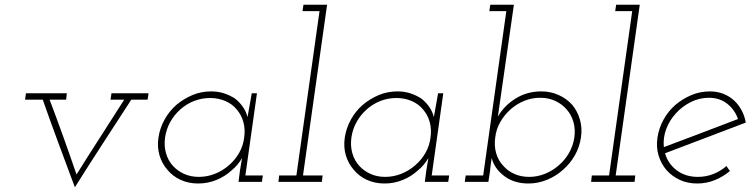

<svg xmlns="http://www.w3.org/2000/svg" viewBox="-20 -770 3180 813"><path d="M90 -375 86 -348H161Q194 -254 228 -162.5Q262 -71 297 23Q356 -71 415.5 -162.5Q475 -254 536 -348H605L609 -375H452L448 -348H506Q454 -266 402 -185.5Q350 -105 304 -31Q277 -110 248.5 -189.5Q220 -269 190 -348H260L263 -375Z M651 -188Q645 -147 655.5 -112Q666 -77 689 -51Q711 -24 744.5 -8.5Q778 7 819 7Q860 7 896.5 -8Q933 -23 960 -48Q975 -60 986 -73.5Q997 -87 1005 -101Q1003 -88 1000.5 -74.5Q998 -61 996 -47L990 0H1089L1093 -27H1019L1068 -375H1046Q1042 -349 1037 -324Q1032 -299 1028 -274Q1023 -296 1009.5 -316Q996 -336 976 -352Q955 -366 929.5 -374.5Q904 -383 874 -383Q832 -383 795 -367.5Q758 -352 727 -326Q697 -300 677 -264Q657 -228 651 -188ZM679 -188Q684 -223 701 -253.5Q718 -284 744 -307Q770 -330 802 -342.5Q834 -355 870 -355Q904 -355 933.5 -342.5Q963 -330 982 -307Q1002 -284 1010.5 -253.5Q1019 -223 1014 -188Q1010 -153 992.5 -122.5Q975 -92 949 -70Q923 -47 890 -34Q857 -21 822 -21Q788 -21 760 -33.5Q732 -46 712 -68Q692 -90 683 -121Q674 -152 679 -188Z M1162 -27 1159 0H1343L1346 -27H1263L1365 -750H1265L1261 -723H1333L1235 -27Z M1440 -188Q1434 -147 1444.5 -112Q1455 -77 1478 -51Q1500 -24 1533.5 -8.5Q1567 7 1608 7Q1649 7 1685.5 -8Q1722 -23 1749 -48Q1764 -60 1775 -73.5Q1786 -87 1794 -101Q1792 -88 1789.5 -74.5Q1787 -61 1785 -47L1779 0H1878L1882 -27H1808L1857 -375H1835Q1831 -349 1826 -324Q1821 -299 1817 -274Q1812 -296 1798.5 -316Q1785 -336 1765 -352Q1744 -366 1718.5 -374.5Q1693 -383 1663 -383Q1621 -383 1584 -367.5Q1547 -352 1516 -326Q1486 -300 1466 -264Q1446 -228 1440 -188ZM1468 -188Q1473 -223 1490 -253.5Q1507 -284 1533 -307Q1559 -330 1591 -342.5Q1623 -355 1659 -355Q1693 -355 1722.5 -342.5Q1752 -330 1771 -307Q1791 -284 1799.5 -253.5Q1808 -223 1803 -188Q1799 -153 1781.5 -122.5Q1764 -92 1738 -70Q1712 -47 1679 -34Q1646 -21 1611 -21Q1577 -21 1549 -33.5Q1521 -46 1501 -68Q1481 -90 1472 -121Q1463 -152 1468 -188Z M2048 0 2055 -46Q2056 -60 2058 -73.5Q2060 -87 2062 -101Q2073 -57 2114.5 -25Q2156 7 2218 7Q2258 7 2296 -8.5Q2334 -24 2364 -51Q2394 -77 2414 -112Q2434 -147 2440 -188Q2446 -228 2435.5 -264Q2425 -300 2403 -326Q2380 -352 2346 -367.5Q2312 -383 2272 -383Q2212 -383 2163.5 -353Q2115 -323 2088 -276Q2090 -289 2092 -303Q2094 -317 2096 -331L2156 -750H2056L2052 -723H2124L2026 -27H1952L1948 0ZM2412 -188Q2407 -153 2389.5 -122.5Q2372 -92 2346 -70Q2320 -47 2287.5 -34Q2255 -21 2221 -21Q2186 -21 2158 -33.5Q2130 -46 2111 -68Q2090 -90 2081 -121Q2072 -152 2077 -188Q2081 -223 2098.5 -253.5Q2116 -284 2142 -307Q2168 -330 2200 -343Q2232 -356 2268 -356Q2302 -356 2330.5 -343Q2359 -330 2379 -307Q2399 -285 2408 -254Q2417 -223 2412 -188Z M2486 -27 2483 0H2667L2670 -27H2587L2689 -750H2589L2585 -723H2657L2559 -27Z M2982 -356Q3027 -356 3059 -331Q3091 -306 3105 -266Q3026 -236 2948.5 -206.5Q2871 -177 2791 -147Q2787 -186 2801 -223.5Q2815 -261 2842 -290Q2868 -319 2904.5 -337.5Q2941 -356 2982 -356ZM3138 -251Q3133 -279 3120.5 -302.5Q3108 -326 3090 -343Q3070 -362 3043.5 -372.5Q3017 -383 2986 -383Q2945 -383 2908 -367.5Q2871 -352 2840 -326Q2810 -300 2790 -264Q2770 -228 2764 -188Q2758 -147 2768.5 -112Q2779 -77 2802 -50Q2825 -24 2858 -8.5Q2891 7 2932 7Q2971 7 3006 -7Q3041 -21 3071 -46Q3067 -51 3063.5 -56Q3060 -61 3056 -67Q3031 -45 3000 -33Q2969 -21 2935 -21Q2883 -21 2846 -48.5Q2809 -76 2796 -121Q2882 -154 2967 -186Q3052 -218 3138 -251Z"/></svg>

Font: Josefin Slab Thin Light
Style: Italic
Weight: 300
Italic angle: -12°
Version: Version 2.000